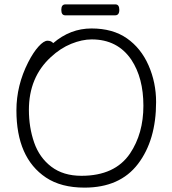

<svg xmlns="http://www.w3.org/2000/svg" viewBox="-20 -841 785 877"><path d="M506 -771H278Q260 -771 260 -796Q260 -821 279 -821H507Q525 -821 525 -796Q525 -771 506 -771ZM223 -644Q301 -711 398 -711Q495 -711 559.5 -666Q624 -621 658.5 -542.5Q693 -464 693 -375Q693 -201 610.5 -92.5Q528 16 366 16Q259 16 190 -30Q55 -120 55 -337Q55 -451 109 -557Q132 -602 156 -628.5Q180 -655 197 -655Q214 -655 223 -644ZM352 -38Q505 -38 574 -140Q635 -231 635 -358Q635 -485 580 -568Q517 -661 399 -661Q355 -661 305.5 -641Q256 -621 212 -580Q112 -488 112 -339Q112 -259 136 -190Q160 -121 214.5 -79.5Q269 -38 352 -38Z"/></svg>

Font: ToneOZ-Pinyin-WenKai-Light
Style: Light
Weight: 300
Designer: Fontworks Inc.
Foundry: ToneOZ
Version: Version 0.240331